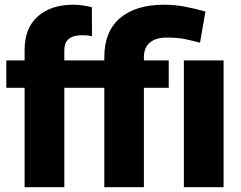

<svg xmlns="http://www.w3.org/2000/svg" viewBox="-20 -780 1006 800"><path d="M248 0H82.5V-414.1H6.3V-528.3H82.5V-571.3Q82.5 -663.1 137.5 -711.7Q192.4 -760.3 285.2 -760.3Q306.6 -760.3 325.7 -757.3Q344.7 -754.4 362.8 -750L363.3 -628.9Q354.5 -631.3 345.2 -632.3Q335.9 -633.3 322.3 -633.3Q248 -633.3 248 -571.3V-528.3H414.6V-542Q414.6 -648.4 479.7 -704.3Q544.9 -760.3 664.1 -760.3Q708.5 -760.3 750 -752.4Q791.5 -744.6 835.9 -731.9L813.5 -602.1Q784.2 -609.9 752.7 -616.7Q721.2 -623.5 673.8 -623.5Q629.4 -623.5 604.5 -602.5Q579.6 -581.5 579.6 -542V-528.3H683.1V-414.1H579.6V0H414.6V-414.1H248ZM911.6 -528.3V0H746.1V-528.3Z"/></svg>

Font: Vazirmatn RD UI Black
Style: Regular
Weight: 900
Designer: Saber Rastikerdar
Foundry: Saber Rastikerdar
Version: Version 33.003